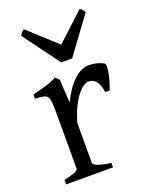

<svg xmlns="http://www.w3.org/2000/svg" viewBox="-137 -792 670 863"><g transform="rotate(-20 198.0 -360.0)"><path d="M376 -450.7Q380.4 -447.8 380.1 -433.6Q379.9 -419.4 376.2 -400.9Q372.6 -382.3 366.7 -362.8Q360.8 -343.3 355 -330.1H334Q331.1 -349.6 325.7 -363.3Q320.3 -377 313.2 -385Q306.2 -393.1 297.6 -396.7Q289.1 -400.4 279.8 -400.4Q269 -400.4 254.6 -391.4Q240.2 -382.3 225.1 -363Q210 -343.8 195.1 -313.7Q180.2 -283.7 168.5 -242.2V-50.8Q168.5 -43.5 186.8 -35.6Q205.1 -27.8 251 -21V0H26.9V-21Q59.1 -28.3 77.1 -35.4Q95.2 -42.5 95.2 -50.8V-335Q95.2 -351.1 94.2 -362.1Q93.3 -373 91.8 -379.9Q90.3 -386.7 88.1 -390.6Q85.9 -394.5 84 -397Q80.6 -400.4 76.4 -402.6Q72.3 -404.8 65.7 -406.2Q59.1 -407.7 49.8 -408.4Q40.5 -409.2 26.9 -410.2V-429.7Q58.6 -438 89.1 -446.5Q119.6 -455.1 144 -468.8L161.1 -451.7L167.5 -340.8Q180.7 -367.7 196 -391.1Q211.4 -414.6 229 -431.9Q246.6 -449.2 265.9 -459Q285.2 -468.8 306.2 -468.8Q321.8 -468.8 339.8 -464.8Q357.9 -460.9 376 -450.7ZM246.1 -522.9H193.8L64.9 -697.3Q68.4 -702.1 70.8 -705.6Q73.2 -709 75.4 -711.4Q77.6 -713.9 80.3 -715.8Q83 -717.8 86.9 -720.2L221.2 -597.7L353 -720.2Q361.3 -715.8 364.7 -711.4Q368.2 -707 374 -697.3Z"/></g></svg>

Font: Gentium Plus Viet
Style: Regular
Weight: 400
Designer: J. Victor Gaultney, Annie Olsen, Iska Routamaa, Becca Hirsbrunner
Foundry: SIL International
Version: Version 5.000